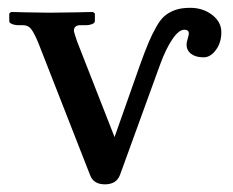

<svg xmlns="http://www.w3.org/2000/svg" viewBox="-20 -464 603 496"><path d="M275.9 -109.9 340.8 -293.9Q354.5 -332 364 -354.5Q373.5 -377 384.8 -396.5Q396 -416 408 -425Q419.9 -434.1 435.1 -439Q450.2 -443.8 471.2 -443.8Q504.4 -443.8 528.1 -425.5Q551.8 -407.2 551.8 -380.9Q551.8 -354 537.8 -335Q523.9 -315.9 505.9 -315.9Q485.4 -315.9 473.6 -325Q461.9 -334 461.9 -349.1Q461.9 -354 464.8 -363.8Q467.8 -373.5 467.8 -377.9Q467.8 -387.2 456.1 -387.2Q441.9 -387.2 425 -362.3Q408.2 -337.4 393.1 -295.9L290 -12.2Q280.8 12.2 251 12.2Q221.7 12.2 212.9 -11.2L79.1 -353Q68.4 -378.9 60.5 -388.9Q52.7 -398.9 40 -398.9H28.8Q18.6 -398.9 11.2 -401.9Q3.9 -404.8 3.9 -409.2V-429.2L8.8 -433.1L48.3 -432.1Q87.9 -431.2 107.9 -431.2Q130.9 -431.2 175.8 -432.1L220.2 -433.1L225.1 -429.2V-410.2Q225.1 -404.3 217.5 -401.6Q210 -398.9 203.1 -398.9H185.1Q170.9 -397.5 170.9 -384.8Q170.9 -380.9 179.2 -356.9Z"/></svg>

Font: Common Serif SemiBold
Style: Regular
Weight: 600
Designer: Philipp H. Poll, Khaled Hosny
Foundry: Stefan Peev, Context Ltd.
Version: Version 1.026